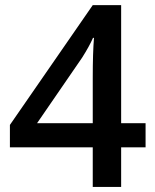

<svg xmlns="http://www.w3.org/2000/svg" viewBox="-20 -736 611 756"><path d="M553.2 -251V-155.8H457V0H345.2V-155.8H19V-244.1L345.2 -715.8H457V-251ZM126 -251H345.2V-430.2Q345.2 -528.8 350.1 -586.9H346.2Q332 -554.2 303.2 -508.8Z"/></svg>

Font: Open Sans
Style: SemiBold
Weight: 600
Foundry: Ascender Corporation
Version: Version 1.10